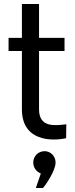

<svg xmlns="http://www.w3.org/2000/svg" viewBox="-20 -690 378 964"><path d="M312 4 313 -66C254 -59 176 -49 176 -141V-434H304V-500H176V-670H90V-500H23V-434H90V-141C90 18 237 20 312 4ZM185 181 160 254H196C207 242 259 168 259 126C259 95 235 69 204 69C171 69 147 95 147 126C147 151 162 172 185 181Z"/></svg>

Font: Oakes
Style: Regular
Weight: 400
Designer: Samuel Oakes
Foundry: Samuel Oakes
Version: Version 1.003;PS 001.003;hotconv 1.0.88;makeotf.lib2.5.64775